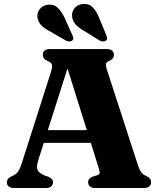

<svg xmlns="http://www.w3.org/2000/svg" viewBox="-20 -947 804 967"><path d="M176.9 -291.5H471.2L472.6 -227.5H174.6ZM246.7 -28.8Q246.7 -15.7 237.8 -7.8Q229 0 209.9 0H51.5Q32.8 0 23.7 -7.8Q14.6 -15.6 14.6 -28.7Q14.6 -38.1 19.4 -44.7Q24.2 -51.3 35.8 -57.8L49.2 -64.3Q65 -73 73.6 -86.3Q82.1 -99.7 92.4 -133.2L236.3 -583.6Q244.3 -609.3 241.6 -620.8Q238.8 -632.2 220.9 -639.4Q206.9 -645.3 201.2 -653Q195.5 -660.6 195.5 -671.4Q195.5 -684.9 204.7 -692.5Q213.8 -700 232.8 -700H516.4Q535.5 -700 544.5 -692.5Q553.6 -684.9 553.6 -671.5Q553.6 -659.9 547.6 -652.4Q541.7 -644.9 529.6 -640.2Q516.5 -635.1 514.1 -626.2Q511.7 -617.3 517.9 -597.9L671.3 -125.4Q680.5 -96.1 689.3 -82.2Q698.1 -68.4 713.4 -62.3Q729.7 -54.9 735.2 -47.6Q740.8 -40.4 740.8 -28.8Q740.8 -15.7 731.6 -7.8Q722.5 0 703.5 0H461.2Q441.9 0 433 -7.8Q424 -15.7 424 -28.8Q424 -39.5 429.9 -46.2Q435.8 -52.9 447.9 -57.8L470.3 -64.6Q483.3 -69.6 482.1 -79.2Q480.8 -88.8 474.1 -110.3L312.4 -626.2L331.3 -638.1L173.8 -143.7Q166.5 -120.6 166.3 -106.2Q166.1 -91.9 174.8 -82.3Q183.6 -72.8 202.7 -63.7L223.2 -57Q234.2 -52 240.4 -45.8Q246.7 -39.6 246.7 -28.8ZM305 -858.2 343.7 -771.8Q347.7 -763.5 349 -756.4Q350.3 -749.4 344.2 -743.4Q338.7 -738.2 329.8 -738.2Q321 -738.2 312.3 -742.3L233.3 -788.3Q204.5 -802.8 188.4 -819.2Q172.3 -835.5 168.7 -859.3Q165.5 -882.5 180.2 -901.1Q194.9 -919.8 221 -923.3Q250.5 -926.9 270 -908.7Q289.5 -890.5 305 -858.2ZM479 -858.2 514.8 -771Q518.5 -762.3 519.1 -755.2Q519.8 -748.2 513.7 -742.6Q507.9 -737.8 498.6 -738.2Q489.4 -738.6 481.6 -743.1L404 -791.1Q376 -806.8 360.7 -824.1Q345.4 -841.5 342.7 -865.7Q341.1 -888.5 356.5 -906.7Q372 -925 398.6 -926.9Q428.1 -929.3 446.8 -910.3Q465.5 -891.3 479 -858.2Z"/></svg>

Font: Fraunces
Style: Regular
Weight: 900
Version: Version 1.000;[b76b70a41]